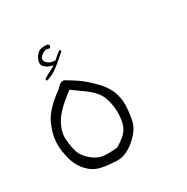

<svg xmlns="http://www.w3.org/2000/svg" viewBox="-132 -500 765 784"><g transform="rotate(-30 250.0 -108.0)"><path d="M227.5 -331.5Q227.5 -332 227.5 -332.5Q227.5 -333 227.5 -333.7Q227.5 -334.5 227.3 -335.4Q227.1 -336.4 227.1 -336.9Q226.1 -338.4 225.1 -339.8Q214.4 -336.4 191.4 -314.5L189 -312H185.5Q162.1 -312 149.4 -326.7Q143.6 -333.5 143.6 -340.8Q143.6 -352.5 157.7 -361.3Q169.4 -369.1 177.7 -369.1Q183.1 -369.1 189.5 -366.2Q189.9 -366.2 190.4 -366.2Q194.3 -366.2 197.3 -370.1Q198.2 -372.6 198.2 -374.3Q198.2 -376 197.8 -377.9Q196.8 -380.9 193.4 -383.8Q184.6 -384.8 177.2 -384.8Q156.2 -384.8 145.5 -374.5Q129.9 -359.4 126.5 -341.8Q125.5 -337.9 125.5 -334Q125.5 -323.7 132.3 -317.4Q143.1 -307.1 152.8 -303.7L171.4 -297.9L119.1 -269.5L114.3 -264.6L115.7 -257.3Q138.2 -262.7 158.7 -275.6Q179.2 -288.6 227.5 -331.5ZM228 122.6Q202.6 125 188.5 125Q174.3 125 167.7 124.5Q161.1 124 156.7 123Q152.3 122.1 147.7 120.6Q143.1 119.1 138.4 116.9Q133.8 114.7 128.9 112.3Q112.3 102.5 98.6 88.4Q79.6 69.8 73.7 48.3Q65.9 22 63.5 -10.7Q63 -14.2 63 -18.1Q63 -49.3 82.5 -85Q104 -124.5 172.9 -175.8L177.7 -179.2Q209 -157.2 228 -143.1Q252.9 -125.5 268.3 -107.9Q283.7 -90.3 291 -69.1Q298.3 -47.9 301.3 -21Q302.2 -11.2 302.2 -4.2Q302.2 2.9 301.8 12.5Q301.3 22 299.1 35.2Q296.9 48.3 293.5 57.6Q286.1 77.6 272 90.8Q252 109.4 228 122.6ZM202.1 168.9Q226.1 168.9 245.6 159.7Q273.4 147.5 301 119.4Q328.6 91.3 335 63Q342.3 33.2 344.2 -3.4Q344.7 -8.3 344.7 -13.2Q344.7 -43.5 334.5 -72.3Q322.8 -106 288.6 -140.1Q253.4 -175.3 230 -191.2Q206.5 -207 182.6 -221.2Q177.2 -224.6 173.1 -224.6Q168.9 -224.6 166 -223.6Q163.1 -222.7 161.4 -221.9Q159.7 -221.2 158 -220Q156.2 -218.8 154.3 -217.3Q147.5 -211.9 139.6 -202.6Q69.3 -151.9 47.4 -106.4Q25.9 -60.5 23.9 -23.4Q23.4 -17.6 23.4 -11.7Q23.4 20.5 32.2 54.7Q43 99.6 72.8 129.4Q94.2 150.9 119.6 158.2Q149.9 166.5 183.1 167.5Q193.4 168.9 202.1 168.9Z"/></g></svg>

Font: NaikaiFont
Style: Light
Weight: 300
Version: Version 1.89